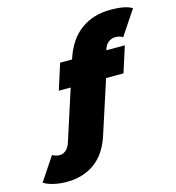

<svg xmlns="http://www.w3.org/2000/svg" viewBox="-315 -866 1086 1184"><g transform="rotate(-15 227.5 -274.0)"><path d="M410 -518V-517H528L475 -352H364L253 -10Q218 97 144 150.5Q70 204 -35 204Q-80 204 -119 194.5Q-158 185 -181 170L-81 20Q-60 33 -34 33Q-13 33 5.5 17.5Q24 2 34 -30L138 -352H62L115 -517H191L192 -520Q230 -637 309 -694.5Q388 -752 500 -752Q594 -752 636 -725L531 -568Q511 -581 484 -581Q459 -581 439 -565.5Q419 -550 410 -518Z"/></g></svg>

Font: Montserrat Alternates Black
Style: Italic
Weight: 900
Italic angle: -11.3°
Designer: Julieta Ulanovsky
Foundry: Julieta Ulanovsky
Version: Version 7.200